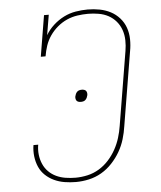

<svg xmlns="http://www.w3.org/2000/svg" viewBox="-53 -789 707 844"><g transform="rotate(-5 300.0 -367.5)"><path d="M248 8Q223 8 198.5 4Q174 0 152.5 -10Q131 -20 114 -36Q97 -52 87.5 -73.5Q78 -95 75 -120Q72 -145 76 -170Q76 -170 76 -170Q76 -170 76 -170H97Q97 -170 97 -170Q97 -170 97 -170Q93 -148 95.5 -126Q98 -104 106.5 -84.5Q115 -65 129.5 -50.5Q144 -36 163 -27Q182 -18 204 -14.5Q226 -11 248 -11Q274 -11 301 -17Q328 -23 352 -37.5Q376 -52 395 -73Q414 -94 427.5 -118.5Q441 -143 449 -169Q457 -195 461 -221L515 -547Q519 -570 518.5 -594Q518 -618 510.5 -639.5Q503 -661 488.5 -678Q474 -695 454.5 -705.5Q435 -716 411.5 -720Q388 -724 365 -724Q342 -724 318 -720.5Q294 -717 271.5 -707Q249 -697 229.5 -680.5Q210 -664 196 -643.5Q182 -623 174.5 -600.5Q167 -578 163 -554H142L172 -735H193L178 -646Q192 -670 213.5 -689.5Q235 -709 260 -721.5Q285 -734 312 -738.5Q339 -743 365 -743Q392 -743 418 -738Q444 -733 466 -721.5Q488 -710 505 -691Q522 -672 530.5 -648Q539 -624 539.5 -597Q540 -570 535 -544L481 -218Q477 -190 468.5 -161.5Q460 -133 445 -107Q430 -81 408.5 -58Q387 -35 361 -20Q335 -5 306 1.5Q277 8 248 8ZM300 -341Q295 -341 290 -342.5Q285 -344 282 -347.5Q279 -351 278 -356.5Q277 -362 278 -367Q279 -372 281.5 -377.5Q284 -383 288 -387Q292 -391 297.5 -392.5Q303 -394 309 -394Q309 -394 309 -394Q309 -394 309 -394Q314 -394 319 -392.5Q324 -391 327 -387.5Q330 -384 331 -378.5Q332 -373 331 -368Q330 -363 327.5 -357.5Q325 -352 321 -348Q317 -344 311.5 -342.5Q306 -341 300 -341Q300 -341 300 -341Q300 -341 300 -341Z"/></g></svg>

Font: Iosevka Etoile Thin Oblique
Style: Regular
Weight: 100
Italic angle: -9°
Designer: Belleve Invis
Foundry: Belleve Invis
Version: Version 15.5.2; ttfautohint (v1.8.4)